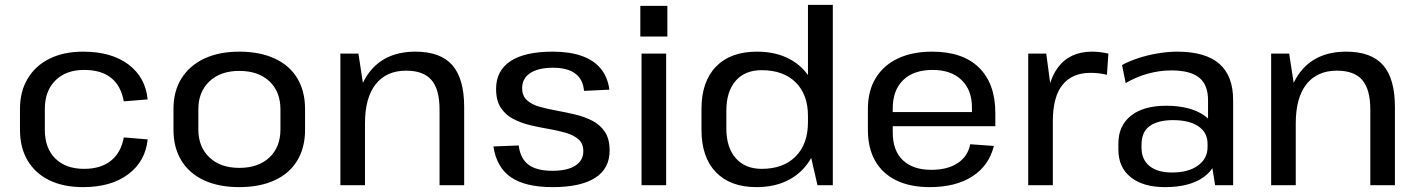

<svg xmlns="http://www.w3.org/2000/svg" viewBox="-20 -760 5819 788"><path d="M321 8Q241 8 183 -20Q125 -48 93.5 -101Q62 -154 62 -227V-313Q62 -385 94 -438Q126 -491 184 -519.5Q242 -548 321 -548Q437 -548 507 -495.5Q577 -443 586 -352L488 -344Q477 -407 436.5 -440Q396 -473 325 -473Q251 -473 207.5 -430Q164 -387 164 -313V-227Q164 -152 207 -109.5Q250 -67 325 -67Q394 -67 435.5 -100.5Q477 -134 488 -196L586 -188Q577 -98 506.5 -45Q436 8 321 8Z M962 8Q878 8 817.5 -20Q757 -48 724.5 -101Q692 -154 692 -227V-313Q692 -386 725 -438.5Q758 -491 818.5 -519.5Q879 -548 962 -548Q1046 -548 1107 -520Q1168 -492 1200 -439Q1232 -386 1232 -313V-227Q1232 -154 1200 -101Q1168 -48 1107 -20Q1046 8 962 8ZM962 -71Q1040 -71 1085.5 -113.5Q1131 -156 1131 -229V-311Q1131 -384 1085.5 -426.5Q1040 -469 962 -469Q885 -469 839.5 -426Q794 -383 794 -311V-229Q794 -157 839.5 -114Q885 -71 962 -71Z M1784 -310Q1784 -393 1751 -431.5Q1718 -470 1647 -470Q1566 -470 1522 -414.5Q1478 -359 1478 -254L1437 -184V-249Q1437 -393 1501.5 -470.5Q1566 -548 1685 -548Q1788 -548 1836.5 -492.5Q1885 -437 1885 -321V0H1784ZM1377 -540H1451L1478 -364V0H1377Z M2248 8Q2136 8 2077 -32.5Q2018 -73 2005 -159L2109 -163Q2115 -110 2148.5 -84.5Q2182 -59 2247 -59Q2308 -59 2341 -80Q2374 -101 2374 -139Q2374 -171 2354.5 -188Q2335 -205 2303.5 -214.5Q2272 -224 2233.5 -230.5Q2195 -237 2157 -246Q2119 -255 2087 -271.5Q2055 -288 2035.5 -317.5Q2016 -347 2016 -395Q2016 -470 2075 -509Q2134 -548 2248 -548Q2318 -548 2367.5 -530.5Q2417 -513 2445.5 -478.5Q2474 -444 2481 -392L2377 -387Q2373 -434 2341 -458Q2309 -482 2250 -482Q2189 -482 2156 -460Q2123 -438 2123 -398Q2123 -367 2142.5 -349Q2162 -331 2194 -322Q2226 -313 2264.5 -306Q2303 -299 2341 -290Q2379 -281 2411 -264.5Q2443 -248 2462.5 -219Q2482 -190 2482 -142Q2482 -68 2422.5 -30Q2363 8 2248 8Z M2714 -540V0H2613V-540ZM2719 -736V-610H2608V-736Z M3085 8Q2977 8 2918 -53.5Q2859 -115 2859 -227V-313Q2859 -425 2918.5 -486.5Q2978 -548 3087 -548Q3164 -548 3221 -517.5Q3278 -487 3310 -430Q3342 -373 3342 -295V-249Q3342 -171 3310 -113Q3278 -55 3220.5 -23.5Q3163 8 3085 8ZM3106 -67Q3195 -67 3245.5 -118Q3296 -169 3296 -258V-285Q3296 -372 3245.5 -422Q3195 -472 3106 -472Q3037 -472 2999 -428Q2961 -384 2961 -305V-233Q2961 -155 2999.5 -111Q3038 -67 3106 -67ZM3296 -170V-740H3398V0H3335Z M3796 8Q3716 8 3659 -19.5Q3602 -47 3572 -99.5Q3542 -152 3542 -227V-313Q3542 -387 3574 -439.5Q3606 -492 3665 -520Q3724 -548 3806 -548Q3931 -548 3998 -482.5Q4065 -417 4065 -296V-242H3624V-300H3985L3969 -277V-319Q3969 -391 3926 -432Q3883 -473 3808 -473Q3730 -473 3687 -431.5Q3644 -390 3644 -315V-216Q3644 -142 3685.5 -102.5Q3727 -63 3802 -63Q3869 -63 3910.5 -90.5Q3952 -118 3962 -168L4059 -161Q4039 -80 3970.5 -36Q3902 8 3796 8Z M4200 -540H4274L4301 -337V0H4200ZM4273 -290Q4273 -417 4321.5 -482.5Q4370 -548 4462 -548Q4478 -548 4495 -546Q4512 -544 4529 -540L4523 -453Q4492 -461 4456 -461Q4380 -461 4340.5 -411.5Q4301 -362 4301 -262Z M4938 -182V-349Q4938 -412 4901.5 -441.5Q4865 -471 4787 -471Q4739 -471 4690.5 -457.5Q4642 -444 4600 -419L4585 -493Q4614 -509 4652 -521.5Q4690 -534 4732 -541Q4774 -548 4811 -548Q4927 -548 4984 -498.5Q5041 -449 5041 -349V0H4967ZM4761 8Q4672 8 4621 -32.5Q4570 -73 4570 -146V-171Q4570 -244 4621.5 -285Q4673 -326 4766 -326Q4864 -326 4921 -287Q4978 -248 4978 -175V-149Q4978 -75 4920.5 -33.5Q4863 8 4761 8ZM4790 -52Q4857 -52 4896.5 -80.5Q4936 -109 4936 -156V-170Q4936 -216 4898.5 -241.5Q4861 -267 4794 -267Q4733 -267 4699 -243Q4665 -219 4665 -166V-154Q4665 -105 4698 -78.5Q4731 -52 4790 -52Z M5604 -310Q5604 -393 5571 -431.5Q5538 -470 5467 -470Q5386 -470 5342 -414.5Q5298 -359 5298 -254L5257 -184V-249Q5257 -393 5321.5 -470.5Q5386 -548 5505 -548Q5608 -548 5656.5 -492.5Q5705 -437 5705 -321V0H5604ZM5197 -540H5271L5298 -364V0H5197Z"/></svg>

Font: Pathway Extreme 28pt Medium
Style: Regular
Weight: 500
Designer: Eduardo Rodriguez Tunni
Foundry: Eduardo Rodriguez Tunni
Version: Version 1.001;gftools[0.9.26]